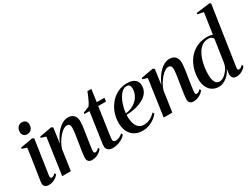

<svg xmlns="http://www.w3.org/2000/svg" viewBox="-62 -1434 2702 2061"><g transform="rotate(-30 1289.5 -403.0)"><path d="M96 11Q78 11 63.2 4.2Q48.5 -2.5 41 -18.2Q33.5 -34 37 -60.5Q38 -68.5 42.5 -96.8Q47 -125 53.5 -166.8Q60 -208.5 67.5 -257.8Q75 -307 82.5 -357.5Q90 -408 96 -453L36.5 -471.5L39 -486L192.5 -513.5L210.5 -500L147 -75.5Q144 -56 150.5 -49.5Q157 -43 165.5 -43Q176 -43 185.8 -48.5Q195.5 -54 210.5 -70L220.5 -50.5Q208.5 -34 190.5 -20Q172.5 -6 148.8 2.5Q125 11 96 11ZM167.5 -577Q140 -577 124.8 -594.5Q109.5 -612 109.5 -635.5Q109.5 -672 128.8 -694.8Q148 -717.5 181 -717.5Q211.5 -717.5 226.2 -699.2Q241 -681 241 -658Q241 -623 221.8 -600Q202.5 -577 167.5 -577Z M420 -314Q436.5 -353.5 459 -389.8Q481.5 -426 509 -454.2Q536.5 -482.5 568 -499Q599.5 -515.5 633.5 -515.5Q682.5 -515.5 706.5 -487Q730.5 -458.5 730.5 -412Q730.5 -391 727.2 -362.5Q724 -334 719 -301.2Q714 -268.5 708.5 -234.5Q704 -203.5 699 -171.2Q694 -139 690.5 -112.8Q687 -86.5 686 -72Q686 -56 690.5 -49.5Q695 -43 704 -43Q713.5 -43 725.5 -49.5Q737.5 -56 751.5 -72L761.5 -53Q750 -38 731.5 -23.2Q713 -8.5 688 1.2Q663 11 630.5 11Q617 11 604.2 5.2Q591.5 -0.5 583.5 -13Q575.5 -25.5 575.5 -47Q575.5 -56.5 577.5 -75.8Q579.5 -95 583.2 -120.5Q587 -146 591.5 -173.8Q596 -201.5 600 -228Q604 -254 608 -278.8Q612 -303.5 615 -325.5Q618 -347.5 619.5 -365Q621 -382.5 621 -393.5Q621 -411.5 617.2 -423.5Q613.5 -435.5 604.5 -441.2Q595.5 -447 580 -447Q560 -447 535.5 -431Q511 -415 487 -387.2Q463 -359.5 442.8 -324.8Q422.5 -290 411 -252.5L374.5 0H267.5L332.5 -453L273 -471.5L275 -486L428 -513.5L446 -500Z M937.5 -177.5Q933.5 -149.5 930.8 -129.2Q928 -109 926.5 -95Q925 -81 925 -70.5Q925 -55 934.5 -48.8Q944 -42.5 957 -42.5Q978.5 -42.5 1001.8 -52.8Q1025 -63 1044 -81.5L1053.5 -60.5Q1032.5 -35 1004 -19.2Q975.5 -3.5 946.8 3.8Q918 11 895 11Q856.5 11 834.2 -6.8Q812 -24.5 814 -60.5Q814 -68 815.5 -81Q817 -94 819.5 -111Q822 -128 825 -149Q828 -170 831.5 -193L870 -458.5H807L809.5 -475L884 -505Q896 -518 910.2 -545.8Q924.5 -573.5 937.2 -603.5Q950 -633.5 957.5 -654.5H1006.5L985.5 -502.5H1081L1074.5 -458.5H978.5Z M1460.5 -87.5Q1444.5 -66 1415.8 -43.2Q1387 -20.5 1347.8 -5Q1308.5 10.5 1261.5 10.5Q1216 10.5 1181.2 -5Q1146.5 -20.5 1123.2 -47.8Q1100 -75 1088.5 -111Q1077 -147 1077 -188.5Q1077 -255 1098.2 -314.2Q1119.5 -373.5 1158.5 -419.2Q1197.5 -465 1250.2 -491Q1303 -517 1366 -517Q1410 -517 1438.5 -504.2Q1467 -491.5 1481 -469Q1495 -446.5 1495 -416Q1495 -376 1478 -345.2Q1461 -314.5 1431.2 -292.2Q1401.5 -270 1363.2 -255.2Q1325 -240.5 1281.8 -233Q1238.5 -225.5 1195 -224.5Q1192.5 -189 1197.2 -155.5Q1202 -122 1214.8 -95.8Q1227.5 -69.5 1249.8 -54Q1272 -38.5 1304.5 -38.5Q1334 -38.5 1359.8 -47.2Q1385.5 -56 1408 -71.8Q1430.5 -87.5 1449 -107.5ZM1348 -492Q1319 -492 1293.5 -471.2Q1268 -450.5 1247.8 -415Q1227.5 -379.5 1214.2 -334.8Q1201 -290 1196 -241.5Q1232 -245.5 1262.2 -257.8Q1292.5 -270 1316.8 -288.5Q1341 -307 1357.8 -330.2Q1374.5 -353.5 1383.5 -380Q1392.5 -406.5 1392.5 -434.5Q1392.5 -463.5 1381.8 -477.8Q1371 -492 1348 -492Z M1678 -314Q1694.5 -353.5 1717 -389.8Q1739.5 -426 1767 -454.2Q1794.5 -482.5 1826 -499Q1857.5 -515.5 1891.5 -515.5Q1940.5 -515.5 1964.5 -487Q1988.5 -458.5 1988.5 -412Q1988.5 -391 1985.2 -362.5Q1982 -334 1977 -301.2Q1972 -268.5 1966.5 -234.5Q1962 -203.5 1957 -171.2Q1952 -139 1948.5 -112.8Q1945 -86.5 1944 -72Q1944 -56 1948.5 -49.5Q1953 -43 1962 -43Q1971.5 -43 1983.5 -49.5Q1995.5 -56 2009.5 -72L2019.5 -53Q2008 -38 1989.5 -23.2Q1971 -8.5 1946 1.2Q1921 11 1888.5 11Q1875 11 1862.2 5.2Q1849.5 -0.5 1841.5 -13Q1833.5 -25.5 1833.5 -47Q1833.5 -56.5 1835.5 -75.8Q1837.5 -95 1841.2 -120.5Q1845 -146 1849.5 -173.8Q1854 -201.5 1858 -228Q1862 -254 1866 -278.8Q1870 -303.5 1873 -325.5Q1876 -347.5 1877.5 -365Q1879 -382.5 1879 -393.5Q1879 -411.5 1875.2 -423.5Q1871.5 -435.5 1862.5 -441.2Q1853.5 -447 1838 -447Q1818 -447 1793.5 -431Q1769 -415 1745 -387.2Q1721 -359.5 1700.8 -324.8Q1680.5 -290 1669 -252.5L1632.5 0H1525.5L1590.5 -453L1531 -471.5L1533 -486L1686 -513.5L1704 -500Z M2470 -79Q2468 -61.5 2470.8 -52Q2473.5 -42.5 2485 -42.5Q2495.5 -42.5 2508 -49.5Q2520.5 -56.5 2533.5 -71.5L2543.5 -52.5Q2532.5 -36.5 2514.8 -22Q2497 -7.5 2474.2 1.8Q2451.5 11 2424 11Q2387 11 2374.5 -12.5Q2362 -36 2366.5 -67.5L2374.5 -122.5Q2363 -87.5 2336.8 -57Q2310.5 -26.5 2276.2 -7.8Q2242 11 2205 11Q2163 11 2128.5 -9.5Q2094 -30 2073.5 -71Q2053 -112 2053 -174Q2053 -225.5 2065.5 -275.2Q2078 -325 2102.8 -368.8Q2127.5 -412.5 2164.8 -446Q2202 -479.5 2251 -498.5Q2300 -517.5 2361 -517.5Q2380 -517.5 2397.5 -514.5Q2415 -511.5 2427.5 -507L2465.5 -764.5L2391 -780.5L2393.5 -795L2565.5 -817L2579 -806ZM2420 -458.5Q2418.5 -471.5 2402.8 -482.8Q2387 -494 2360.5 -494Q2319.5 -494 2288 -473.5Q2256.5 -453 2234 -418.2Q2211.5 -383.5 2197.2 -340.2Q2183 -297 2176.2 -250.8Q2169.5 -204.5 2169.5 -161.5Q2169.5 -114.5 2179 -86.5Q2188.5 -58.5 2204.2 -46.5Q2220 -34.5 2239.5 -34.5Q2266 -34.5 2294.5 -54Q2323 -73.5 2346.2 -106.2Q2369.5 -139 2378 -178.5Z"/></g></svg>

Font: Merriweather 144pt Medium
Style: Italic
Weight: 500
Italic angle: -7.8°
Version: Version 2.101